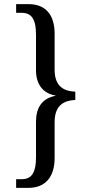

<svg xmlns="http://www.w3.org/2000/svg" viewBox="-20 -780 415 928"><path d="M58 128H118C201 128 244 73 244 -16V-189C244 -272 289 -294 344 -297V-337C289 -339 244 -362 244 -443V-617C244 -708 201 -760 118 -760H58V-718H85C136 -718 154 -682 154 -612V-441C154 -375 185 -329 249 -318V-317C183 -305 154 -259 154 -192V-19C154 49 136 86 86 86H58Z"/></svg>

Font: Noto Serif Bengali Condensed
Style: Regular
Weight: 400
Width: 3
Designer: Juan Bruce, Universal Thirst, Indian Type Foundry and the Monotype Design Team.
Foundry: Monotype Imaging Inc.
Version: Version 2.003